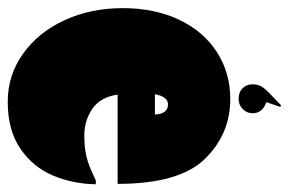

<svg xmlns="http://www.w3.org/2000/svg" viewBox="-142 -572 729 484"><g transform="rotate(90 222.0 -329.5)"><path d="M444 -207Q443 -149 422 -99Q401 -49 354.5 -17Q308 15 236 15Q169 15 115 -23.5Q61 -62 30.5 -128Q0 -194 0 -275Q0 -355 29 -416.5Q58 -478 110.5 -512Q163 -546 229 -546Q318 -546 380.5 -481.5Q443 -417 443 -262H218Q224 -219 253.5 -198.5Q283 -178 322 -178Q351 -178 374.5 -183.5Q398 -189 434 -207ZM217 -356H268Q268 -371 261.5 -380Q255 -389 243 -389Q223 -389 217 -356ZM192 -602Q192 -616 198 -625.5Q204 -635 218 -648L245 -674L249 -672L237 -637Q265 -627 265 -602Q265 -588 254.5 -577.5Q244 -567 229 -567Q212 -567 202 -577Q192 -587 192 -602Z"/></g></svg>

Font: FFF_tuoi-tre Text
Style: Regular
Weight: 700
Designer: bBox Type GmbH
Foundry: bBox Type GmbH
Version: Version 1.001